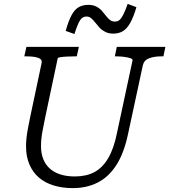

<svg xmlns="http://www.w3.org/2000/svg" viewBox="-20 -951 871 988"><path d="M212 -344Q205 -308 200 -283Q195 -258 193 -238Q191 -218 191 -199Q191 -161 203 -131.5Q215 -102 237.5 -82.5Q260 -63 292 -53Q324 -43 365 -43Q424 -43 466 -65.5Q508 -88 537 -137.5Q566 -187 582 -267L662 -640Q664 -647 651 -651.5Q638 -656 618 -658.5Q598 -661 580 -661H571L581 -710H831L821 -661H810Q773 -661 747 -651Q721 -641 715 -615L639 -262Q618 -162 578 -100.5Q538 -39 481.5 -11Q425 17 355 17Q301 17 256.5 3.5Q212 -10 180.5 -37Q149 -64 131.5 -104.5Q114 -145 114 -198Q114 -217 116 -238Q118 -259 123 -286.5Q128 -314 136 -352L194 -626Q197 -641 187 -648Q177 -655 159 -658Q141 -661 116 -661H105L116 -710H386L375 -661H366Q347 -661 326.5 -660Q306 -659 292 -657Q278 -655 277 -651ZM563 -778Q539 -778 521.5 -787Q504 -796 492 -809Q480 -822 470 -835Q460 -848 449.5 -857Q439 -866 425 -866Q403 -866 390.5 -844.5Q378 -823 363 -776L318 -792Q332 -842 347.5 -871.5Q363 -901 384 -913.5Q405 -926 435 -926Q458 -926 475 -917.5Q492 -909 503.5 -896Q515 -883 525 -870Q535 -857 545.5 -848.5Q556 -840 571 -840Q587 -840 597 -850Q607 -860 616.5 -880Q626 -900 637 -931L682 -914Q667 -863 650 -833Q633 -803 612 -790.5Q591 -778 563 -778Z"/></svg>

Font: Roboto Serif 20pt Light
Style: Italic
Weight: 300
Italic angle: -10°
Version: Version 1.007